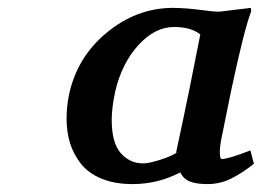

<svg xmlns="http://www.w3.org/2000/svg" viewBox="-20 -460 668 490"><path d="M421.9 -439.9Q453.6 -439.9 504.9 -433.1Q524.9 -430.2 538.1 -430.2Q542 -430.2 580.1 -435.1Q581.5 -435.1 598.9 -437.3Q616.2 -439.5 620.1 -439.9L621.1 -431.2Q603.5 -386.2 570.8 -232.9Q566.4 -210.4 558.1 -170.7Q549.8 -130.9 546.9 -115.2Q541 -88.4 541 -71.8Q541 -54.2 545.9 -54.2Q563 -54.2 619.1 -76.2L627.9 -42Q597.2 -17.6 569.1 -3.9Q541 9.8 509.8 9.8Q481.4 9.8 465.1 3.4Q448.7 -2.9 439.9 -20Q383.3 9.8 317.9 9.8Q272.9 9.8 239.5 -3.9Q206.1 -17.6 187 -41.5Q168 -65.4 158.9 -94.2Q149.9 -123 149.9 -157.2Q149.9 -186.5 155.8 -216.8Q175.8 -313.5 252.4 -376.7Q329.1 -439.9 421.9 -439.9ZM423.8 -391.1Q375.5 -391.1 333.3 -345Q291 -298.8 273.9 -226.1Q265.1 -184.1 265.1 -153.8Q265.1 -95.2 288.3 -69.1Q311.5 -43 345.2 -43Q359.4 -43 387.7 -51.8Q416 -60.5 436 -73.2L429.2 -69.8Q435.1 -97.2 446.8 -152.3Q458.5 -207.5 463.9 -234.9L491.2 -372.1Q467.8 -391.1 423.8 -391.1Z"/></svg>

Font: Linear Smooth
Style: Bold Italic
Weight: 700
Designer: Philipp H. Poll, Flanker
Foundry: Philipp H. Poll, reworked by Flanker
Version: Version 1.061 | FøM Fix